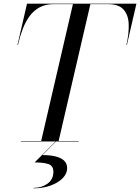

<svg xmlns="http://www.w3.org/2000/svg" viewBox="-20 -770 762 1045"><path d="M203.5 0 377.5 -750H472.5L298.5 0ZM93.5 0V-2.5H408.5V0ZM75 -525 127 -750H722.5L670.5 -525H668Q682.5 -588.5 680.5 -638.8Q678.5 -689 652.2 -718.2Q626 -747.5 567.5 -747.5H272.5Q228.5 -747.5 196.5 -730.5Q164.5 -713.5 142 -683.5Q119.5 -653.5 104 -613Q88.5 -572.5 77.5 -525ZM163 255V252.5Q206 252.5 238.2 229.8Q270.5 207 270.5 165Q270.5 132.5 244 123.2Q217.5 114 168.5 114L288 -6H290.5L211 74Q251.5 74 281.8 81.2Q312 88.5 328.8 104.2Q345.5 120 345.5 145Q345.5 175 321 200Q296.5 225 255 240Q213.5 255 163 255Z"/></svg>

Font: Bodoni Moda 72pt
Style: Italic
Weight: 400
Italic angle: -13°
Designer: Owen Earl
Foundry: indestructible type
Version: Version 2.005